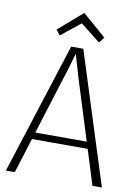

<svg xmlns="http://www.w3.org/2000/svg" viewBox="-103 -1038 790 1105"><g transform="rotate(10 292.0 -486.0)"><path d="M11 0 257 -768H328L572 0H517L330 -597Q326 -611 320.5 -630Q315 -649 309 -669Q303 -689 297.5 -707.5Q292 -726 288 -739H292Q288 -726 283 -707.5Q278 -689 272 -669Q266 -649 260.5 -630Q255 -611 250 -597L63 0ZM114 -205V-245H470V-205ZM436 -852 411 -819 290 -914H299L181 -820L157 -850L298 -972Z"/></g></svg>

Font: Yaldevi ExtraLight ExtraLight
Style: Regular
Weight: 250
Version: Version 1.100